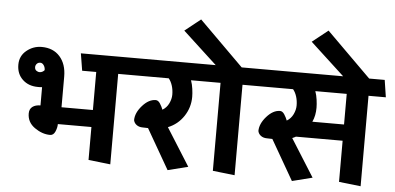

<svg xmlns="http://www.w3.org/2000/svg" viewBox="-60 -1090 2542 1237"><g transform="rotate(5 1211.0 -472.0)"><path d="M549 0V-213H332Q332 -190 321 -164.5Q310 -139 288 -139Q237 -139 188 -173.5Q139 -208 139 -265Q139 -294 158.5 -308.5Q178 -323 210 -323V-441Q203 -440 195.5 -440Q188 -440 183 -440Q122 -440 83.5 -476.5Q45 -513 45 -572Q45 -629 88 -664Q131 -699 185 -699Q260 -699 303 -650.5Q346 -602 346 -521V-323H549V-569H458L440 -680H785L801 -569H691V16ZM154 -566Q154 -551 164 -543.5Q174 -536 186 -536Q196 -536 205 -541.5Q214 -547 217 -552Q217 -570 207.5 -583.5Q198 -597 185 -597Q171 -597 162.5 -587.5Q154 -578 154 -566Z M1267 -569H1162Q1171 -544 1175 -514.5Q1179 -485 1179 -463Q1179 -394 1141 -337Q1103 -280 1040 -255L1193 -12L1062 21L913 -238L878 -239Q855 -239 839 -250.5Q823 -262 819 -281Q819 -328 860.5 -375Q902 -422 947 -422Q963 -422 975.5 -402.5Q988 -383 995 -364Q1022 -380 1036 -409Q1050 -438 1050 -466Q1050 -497 1041.5 -524Q1033 -551 1018 -569H796L779 -680H1251Z M1353 0V-569H1262L1245 -680H1312L1091 -884L1193 -965L1480 -680H1588L1606 -569H1495V16Z M2169 -569H1966Q1975 -544 1979 -514.5Q1983 -485 1983 -463Q1983 -438 1978.5 -415Q1974 -392 1964 -371H2169ZM1717 -238 1682 -239Q1659 -239 1643 -250.5Q1627 -262 1623 -281Q1623 -328 1664.5 -375Q1706 -422 1751 -422Q1767 -422 1779.5 -402.5Q1792 -383 1799 -364Q1826 -380 1840 -409Q1854 -438 1854 -466Q1854 -497 1845.5 -524Q1837 -551 1822 -569H1600L1583 -680H2405L2422 -569H2310V16L2169 0V-266H1867Q1861 -263 1855.5 -260Q1850 -257 1844 -255L1997 -12L1866 21Z M2375 -610H2212L1915 -884L2017 -965Z"/></g></svg>

Font: Palanquin
Style: Bold
Weight: 700
Designer: Pria Ravichandran
Version: Version 1.0.4